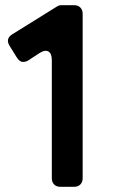

<svg xmlns="http://www.w3.org/2000/svg" viewBox="-20 -721 456 741"><path d="M180 -33V-487Q180 -525 156 -525Q146 -525 129 -514L91 -489Q81 -482 68.5 -482Q56 -482 45 -499L17 -544Q0 -572 28 -589L200 -696Q208 -701 217 -701H266Q281 -701 290 -692Q299 -683 299 -668V-33Q299 -18 290 -9Q281 0 266 0H213Q198 0 189 -9Q180 -18 180 -33Z"/></svg>

Font: Tsunagi Gothic Black
Style: Regular
Weight: 900
Designer: Yoshimichi Ohira
Foundry: Positype
Version: Version 1.001